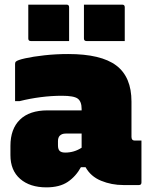

<svg xmlns="http://www.w3.org/2000/svg" viewBox="-20 -798 640 828"><path d="M547 -360V-208Q547 -192 560 -192H590V-11Q590 0 579 0H512Q461 0 416 -18.5Q371 -37 349 -77H329Q307 -37 272 -13.5Q237 10 180 10Q109 10 67 -26.5Q25 -63 25 -129V-169Q25 -242 66 -282Q107 -322 185 -322H332V-328Q332 -360 315.5 -372.5Q299 -385 247 -385Q202 -385 155.5 -379Q109 -373 65 -362H45V-522Q45 -529 48 -532Q55 -539 88.5 -546.5Q122 -554 171.5 -559.5Q221 -565 274 -565Q416 -565 481.5 -515.5Q547 -466 547 -360ZM230 -171Q230 -154 237.5 -147Q245 -140 261 -140Q300 -140 332 -161V-222H263Q247 -222 238 -213Q230 -205 230 -189ZM102 -778H267Q278 -778 278 -767V-621H113Q102 -621 102 -632ZM342 -778H507Q518 -778 518 -767V-621H353Q342 -621 342 -632Z"/></svg>

Font: Recursive Mn Lnr St XBk
Style: Regular
Weight: 1000
Monospace: yes
Version: Version 1.079;hotconv 1.0.112;makeotfexe 2.5.65598; ttfautoh